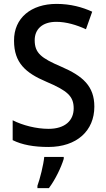

<svg xmlns="http://www.w3.org/2000/svg" viewBox="-20 -744 545 985"><path d="M464 -197C464 -302 405 -354 294 -402C191 -446 158 -472 158 -538C158 -593 196 -632 269 -632C320 -632 373 -616 421 -594L453 -684C403 -707 342 -724 270 -724C140 -724 51 -652 52 -535C52 -422 111 -370 217 -325C325 -279 358 -251 358 -188C358 -126 314 -83 229 -83C166 -83 96 -101 45 -127V-25C93 -1 154 10 228 10C374 10 464 -73 464 -197ZM307 71V61H207C203 102 185 174 172 209V221H231C264 177 294 114 307 71Z"/></svg>

Font: Noto Sans Khmer SemiCondensed Medium
Style: Regular
Weight: 500
Width: 4
Designer: Danh Hong and the Monotype Design Team
Foundry: Monotype Imaging Inc.
Version: Version 2.004